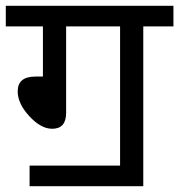

<svg xmlns="http://www.w3.org/2000/svg" viewBox="-20 -642 618 662"><path d="M82 0H474V-551H578V-622H0V-551H128V-378H102Q41 -378 41 -327Q41 -285 81 -241.5Q121 -198 160 -198Q208 -198 208 -253V-551H394V-71H82Z"/></svg>

Font: Noto Sans Devanagari
Style: Regular
Weight: 400
Designer: Jelle Bosma - Monotype Design Team
Foundry: Monotype Imaging Inc.
Version: Version 1.901